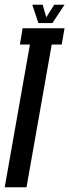

<svg xmlns="http://www.w3.org/2000/svg" viewBox="-20 -795 294 815"><path d="M0 0 107 -606H64.5L76 -675H254L242 -606H199.5L92.5 0ZM143 -697 117 -775H161L176.5 -721.5L210 -775H254L202.5 -697Z"/></svg>

Font: Anybody UltraCondensed Medium
Style: Italic
Weight: 500
Width: 1
Italic angle: -10°
Designer: Tyler Finck
Foundry: Etcetera Type Company
Version: Version 1.010; ttfautohint (v1.8.3) -l 8 -r 50 -G 200 -x 14 